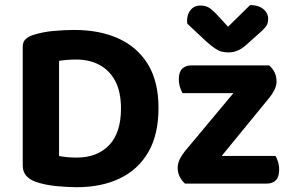

<svg xmlns="http://www.w3.org/2000/svg" viewBox="-20 -743 1179 777"><path d="M469.6 -303.9Q469.6 -205.2 421.3 -155.2Q373 -105.3 290.8 -105.3Q273.1 -105.3 253.5 -106.9Q233.8 -108.6 219 -111.7V-496.8Q235.4 -499.4 252.7 -500.7Q270 -502 288.9 -502Q342 -502 382.6 -480.3Q423.1 -458.7 446.4 -415.1Q469.6 -371.4 469.6 -303.9ZM621.4 -306Q621.4 -413.3 578.5 -483.1Q535.6 -552.8 459.3 -587.3Q382.9 -621.8 280.7 -621.8Q242.4 -621.8 197 -617.8Q151.6 -613.7 112.1 -600.9Q93.9 -594.4 82.9 -583.8Q72 -573.2 72 -553.6V-73Q72 -26.5 123.2 -7.8Q162 6 209.6 10.3Q257.2 14.6 290.4 14.6Q390.2 14.6 464.5 -20.8Q538.9 -56.2 580.2 -127.3Q621.4 -198.4 621.4 -306ZM785.5 0H728.6Q715.2 -11.7 707.2 -27.9Q699.1 -44.2 699.1 -64.1Q699.1 -81.8 707.5 -98.7Q715.8 -115.6 727.8 -130.5L1018.4 -478.3H1069.3Q1083 -466.4 1091.1 -450.3Q1099.1 -434.2 1099.1 -413.9Q1099.1 -396.5 1090.9 -379.8Q1082.7 -363 1070.2 -347.8ZM1040.6 -478.3V-366.2H718.4Q713.3 -375.4 708.5 -390.5Q703.7 -405.5 703.7 -421.9Q703.7 -451.7 717.4 -465Q731.1 -478.3 752.9 -478.3ZM767.3 0V-111.9H1095Q1100.1 -103.6 1104.9 -88.7Q1109.7 -73.8 1109.7 -56.4Q1109.7 -26.9 1096.3 -13.5Q1083 0 1060.2 0ZM861.1 -680.3 902.9 -634.8 992.3 -722.6Q1025.8 -722.3 1045.5 -706.4Q1065.2 -690.5 1065.2 -665.9Q1065.2 -647.1 1055 -634.2Q1044.8 -621.3 1023.8 -603.6L973.6 -558.8Q957.2 -544.5 940.1 -537.7Q923 -530.9 904.8 -530.9Q889.4 -530.9 876.6 -534.3Q863.8 -537.7 849.9 -547.2Q836.1 -556.8 815.3 -574.7L738.1 -647.1Q735.2 -663.5 740 -680.5Q744.7 -697.5 757.5 -709.1Q770.3 -720.6 791.7 -720.6Q809.7 -720.6 823.8 -713Q838 -705.3 861.1 -680.3Z"/></svg>

Font: Baloo Bhaina 2
Style: Regular
Weight: 400
Designer: Yesha Goshar, Manish Minz, Shuchita Grover and Ek Type
Foundry: Ek Type
Version: Version 1.700